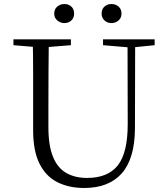

<svg xmlns="http://www.w3.org/2000/svg" viewBox="-20 -921 832 956"><path d="M300 -806Q281 -806 265.5 -819Q250 -832 250 -853Q250 -876 265.5 -888.5Q281 -901 300 -901Q321 -901 335 -888.5Q349 -876 349 -853Q349 -832 335 -819Q321 -806 300 -806ZM535 -806Q515 -806 500.5 -819Q486 -832 486 -853Q486 -876 500.5 -888.5Q515 -901 535 -901Q555 -901 570 -888.5Q585 -876 585 -853Q585 -832 570 -819Q555 -806 535 -806ZM399 15Q323 15 265.5 -14Q208 -43 176.5 -106.5Q145 -170 145 -273V-389Q145 -474 145 -558Q145 -642 143 -725H223Q222 -643 221.5 -559Q221 -475 221 -389V-288Q221 -196 244 -140Q267 -84 310.5 -59.5Q354 -35 413 -35Q517 -35 566.5 -97.5Q616 -160 616 -304L615 -725H653L652 -281Q651 -131 586.5 -58Q522 15 399 15ZM47 -696V-725H333V-696L197 -685H177ZM493 -696V-725H750V-696L641 -685H622Z"/></svg>

Font: Noto Serif JP ExtraLight Light
Style: Regular
Weight: 300
Version: Version 2.003-H1;hotconv 1.1.1;makeotfexe 2.6.0